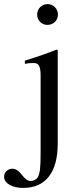

<svg xmlns="http://www.w3.org/2000/svg" viewBox="-97 -703 395 941"><path d="M186 -457 181 -460C122 -437 84 -424 25 -406V-390L30 -391C46 -394 60 -394 70 -394C93 -394 102 -377 102 -334V45C102 121 99 146 88 166C82 176 68 184 54 184C39 184 29 177 12 156C-6 133 -20 124 -36 124C-59 124 -77 141 -77 163C-77 195 -38 218 16 218C127 218 186 142 186 0ZM187 -632C187 -660 164 -683 136 -683C108 -683 85 -660 85 -632C85 -603 107 -581 135 -581C165 -581 187 -603 187 -632Z"/></svg>

Font: XITS Math
Style: Regular
Weight: 400
Designer: MicroPress Inc., with final additions and corrections provided by Coen Hoffman, Elsevier (retired)
Version: Version 1.302